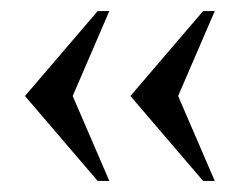

<svg xmlns="http://www.w3.org/2000/svg" viewBox="-20 -392 431 346"><path d="M111 -219 177 -66H156L25 -219L156 -372H177ZM301 -219 367 -66H346L215 -219L346 -372H367Z"/></svg>

Font: EIisabethische
Style: Book
Weight: 400
Designer: Salychow
Version: Version 1.3